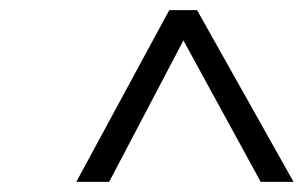

<svg xmlns="http://www.w3.org/2000/svg" viewBox="-20 -680 601 380"><path d="M496 -320H561L370 -660H315L131 -320H196L343 -600Z"/></svg>

Font: Titillium Web
Style: Light Italic
Weight: 300
Italic angle: -13°
Version: Version 1.001;PS 57.000;hotconv 1.0.70;makeotf.lib2.5.55311